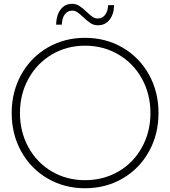

<svg xmlns="http://www.w3.org/2000/svg" viewBox="-20 -980 890 1004"><path d="M415.6 -890Q396.7 -907.8 384.4 -916.1Q372.2 -924.4 357.8 -924.4Q333.3 -924.4 318.9 -905Q304.4 -885.6 303.3 -851.1H273.3Q274.4 -900 296.7 -930Q318.9 -960 356.7 -960Q377.8 -960 394.4 -949.4Q411.1 -938.9 433.3 -917.8Q452.2 -900 464.4 -891.7Q476.7 -883.3 491.1 -883.3Q515.6 -883.3 530 -902.8Q544.4 -922.2 545.6 -953.3H576.7Q575.6 -905.6 552.8 -876.7Q530 -847.8 492.2 -847.8Q471.1 -847.8 454.4 -858.3Q437.8 -868.9 415.6 -890ZM41.1 -388.9Q41.1 -500 91.1 -590Q141.1 -680 228.9 -731.1Q316.7 -782.2 424.4 -782.2Q533.3 -782.2 621.1 -731.1Q708.9 -680 758.9 -590Q808.9 -500 808.9 -388.9Q808.9 -277.8 758.9 -187.8Q708.9 -97.8 621.1 -46.7Q533.3 4.4 424.4 4.4Q316.7 4.4 228.9 -46.7Q141.1 -97.8 91.1 -187.8Q41.1 -277.8 41.1 -388.9ZM766.7 -388.9Q766.7 -487.8 722.2 -568.3Q677.8 -648.9 599.4 -695Q521.1 -741.1 424.4 -741.1Q328.9 -741.1 251.1 -695Q173.3 -648.9 128.9 -568.3Q84.4 -487.8 84.4 -388.9Q84.4 -290 128.9 -209.4Q173.3 -128.9 251.1 -83.3Q328.9 -37.8 424.4 -37.8Q521.1 -37.8 599.4 -83.3Q677.8 -128.9 722.2 -209.4Q766.7 -290 766.7 -388.9Z"/></svg>

Font: Paperlogy 2 ExtraLight
Style: Regular
Weight: 250
Designer: redesigned by Lee Juim, glyphs from Gmarket Sans & Montserrat
Foundry: PT&
Version: Version 1.001